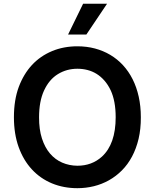

<svg xmlns="http://www.w3.org/2000/svg" viewBox="-20 -981 815 1011"><path d="M387.4 9.9Q315 9.9 253.7 -15.4Q192.5 -40.8 147.9 -89Q103.3 -137.1 78.3 -206.3Q53.3 -275.6 53.3 -363.6Q53.3 -454.2 78.8 -523.1Q130.3 -660.2 254.3 -712Q315 -737.2 387.4 -737.2Q436.1 -737.2 479.8 -725.7Q523.4 -714.1 560.5 -692.1Q597.7 -670.1 627.5 -637.8Q657.3 -605.5 678.3 -563.9Q699.2 -522.4 710.4 -472.1Q721.6 -421.9 721.6 -363.6Q721.9 -301.5 709.7 -249.8Q697.4 -198.2 675.2 -156.6Q653.1 -115.1 622 -83.8Q590.9 -52.6 553.8 -31.8Q516.7 -11 474.4 -0.5Q432.2 9.9 387.4 9.9ZM387.4 -108.3Q463.8 -108.3 516.7 -156.2Q589.1 -222.7 589.1 -363.6Q589.1 -448.9 562.9 -505.3Q548.7 -535.2 529.8 -556.6Q511 -578.1 488.6 -592Q466.3 -605.8 440.7 -612.4Q415.1 -619 387.4 -619Q331.3 -619 285.2 -590.9Q238.6 -562.5 211.6 -503.6Q185.7 -447.1 185.7 -363.6Q185.4 -299.7 200.8 -252Q216.3 -204.2 243.4 -172.4Q270.6 -140.6 307.7 -124.6Q344.8 -108.7 387.4 -108.3ZM434.7 -799H338.4L417.6 -961.3H543.7Z"/></svg>

Font: Linik Sans SemiBold
Style: Regular
Weight: 600
Designer: Fonts by Rasmus Andersson / Changes by Cristiano Sobral with parts from Marc Monis
Foundry: rsms
Version: Version 3.020; ttfautohint (v1.6)